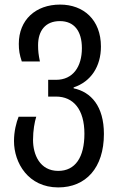

<svg xmlns="http://www.w3.org/2000/svg" viewBox="-20 -567 514 837"><path d="M234 250C354 250 433 165 433 17C433 -104 377 -166 301 -182V-186C377 -211 420 -278 420 -364C420 -481 344 -547 242 -547C135 -547 62 -480 62 -376C62 -348 65 -329 75 -299H154C148 -328 146 -344 146 -370C146 -433 178 -475 241 -475C303 -475 337 -432 337 -357C337 -276 298 -219 224 -219H190V-146H224C300 -146 348 -90 348 16C348 119 308 178 234 178C153 178 124 106 124 43C124 1 131 -36 138 -58H61C51 -33 41 6 41 48C41 143 103 250 234 250Z"/></svg>

Font: Noto Sans Georgian Condensed
Style: Regular
Weight: 400
Width: 3
Designer: Monotype Design Team, Akaki Razmadze
Foundry: Google LLC
Version: Version 2.005